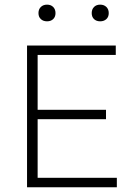

<svg xmlns="http://www.w3.org/2000/svg" viewBox="-20 -786 546 806"><path d="M93.5 0V-595H466V-555.5H138V-39.5H470.5V0ZM123.5 -285.5V-325H425V-285.5ZM400.5 -696.5Q384.5 -696.5 374.8 -705.8Q365 -715 365 -731Q365 -747 374.8 -756.8Q384.5 -766.5 400.5 -766.5Q416.5 -766.5 426.5 -756.8Q436.5 -747 436.5 -731Q436.5 -715 426.5 -705.8Q416.5 -696.5 400.5 -696.5ZM177.5 -696.5Q161.5 -696.5 151.5 -705.8Q141.5 -715 141.5 -731Q141.5 -747 151.5 -756.8Q161.5 -766.5 177.5 -766.5Q193.5 -766.5 203.2 -756.8Q213 -747 213 -731Q213 -715 203.2 -705.8Q193.5 -696.5 177.5 -696.5Z"/></svg>

Font: Encode Sans SC ExtraLight
Style: Regular
Weight: 250
Designer: Multiple Designers
Foundry: Impallari Type
Version: Version 3.002